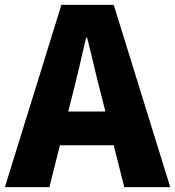

<svg xmlns="http://www.w3.org/2000/svg" viewBox="-28 -765 716 785"><path d="M-8 0H174L217 -171H437L480 0H668L437 -745H223ZM251 -309 267 -372C286 -446 306 -533 324 -611H328C348 -535 367 -446 387 -372L403 -309Z"/></svg>

Font: Noto Sans CJK TC Black
Style: Regular
Weight: 900
Designer: Ryoko NISHIZUKA 西塚涼子 (kana, bopomofo & ideographs); Paul D. Hunt (Latin, Greek & Cyrillic); Sandoll Communications 산돌커뮤니
Foundry: Adobe
Version: Version 2.004;hotconv 1.0.118;makeotfexe 2.5.65603